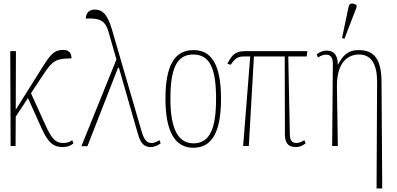

<svg xmlns="http://www.w3.org/2000/svg" viewBox="-20 -825 2244 1085"><path d="M40 0H68L69 -166L138 -271L216 -98C252 -18 283 6 334 6C360 6 379 -1 395 -15L388 -33C373 -22 361 -17 335 -17C294 -17 271 -42 236 -120L155 -298L227 -407C277 -483 299 -495 384 -495C384 -522 373 -543 337 -543C286 -543 266 -518 219 -444L69 -205L70 -536H38Z M440 1H474L647 -442H652L760 -66C776 -11 797 6 833 6C852 6 874 -4 888 -15L881 -33C870 -27 857 -17 836 -17C815 -17 796 -28 781 -80L613 -657C586 -751 554 -771 515 -771C484 -771 465 -751 465 -720C554 -725 577 -700 593 -646L638 -489Z M1072 10C1175 10 1229 -73 1229 -267C1229 -449 1181 -542 1074 -542C964 -542 915 -451 915 -267C915 -76 972 10 1072 10ZM1073 -15C984 -15 943 -102 943 -267C943 -434 977 -517 1072 -517C1168 -517 1201 -434 1201 -267C1201 -103 1168 -15 1073 -15Z M1354 0H1386L1415 -506H1589L1590 -67C1590 -24 1603 6 1651 6C1674 6 1689 -1 1707 -15L1700 -33C1685 -25 1674 -17 1654 -17C1628 -17 1618 -38 1618 -62L1609 -506H1713L1717 -536H1365C1304 -536 1288 -508 1265 -465L1283 -459C1308 -494 1322 -506 1359 -506H1394Z M1926 -605 1995 -784V-796C1978 -808 1955 -811 1950 -787L1913 -611ZM2108 240H2140L2136 -363C2135 -486 2098 -542 2007 -542C1944 -542 1915 -508 1890 -459H1889C1889 -512 1868 -539 1828 -539C1807 -539 1789 -533 1770 -518L1777 -500C1796 -513 1811 -516 1823 -516C1847 -516 1861 -501 1861 -466L1857 0H1889L1884 -333C1882 -467 1941 -517 2009 -517C2081 -517 2111 -457 2111 -364Z"/></svg>

Font: Noto Serif ExtraCondensed Thin
Style: Regular
Weight: 100
Width: 2
Designer: Monotype Design Team
Foundry: Monotype Imaging Inc.
Version: Version 2.013